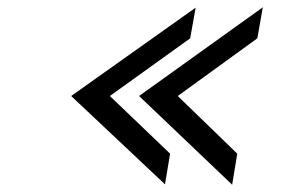

<svg xmlns="http://www.w3.org/2000/svg" viewBox="-20 -545 775 526"><path d="M616 -39 630 -124 467 -282 685 -440 700 -525 361 -282ZM432 -40 446 -124 281 -282 501 -440 516 -524 175 -282Z"/></svg>

Font: Charger Monospace
Style: Regular
Weight: 400
Designer: Jasper
Foundry: Cannot Into Space Fonts
Version: Version 0.980